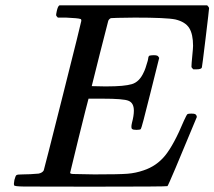

<svg xmlns="http://www.w3.org/2000/svg" viewBox="-20 -700 804 720"><path d="M698 -450Q698 -460 701 -490Q704 -520 704 -528Q704 -572 689.5 -595Q675 -618 638 -627Q605 -634 485 -634Q400 -633 396 -632Q389 -629 386 -622Q385 -619 354.5 -499Q324 -379 324 -377Q347 -376 372 -376H381Q446 -376 474.5 -384.5Q503 -393 519 -429Q525 -440 534 -472Q535 -475 535.5 -479.5Q536 -484 536.5 -485.5Q537 -487 538 -489Q539 -491 541.5 -491.5Q544 -492 547.5 -492.5Q551 -493 557 -493Q562 -493 565 -492.5Q568 -492 570 -491Q572 -490 572.5 -489.5Q573 -489 574.5 -486.5Q576 -484 577 -483L544 -351Q511 -218 508 -216Q505 -213 492 -213Q479 -213 476 -216Q470 -219 475 -240Q482 -266 482 -285Q482 -314 462 -322Q444 -330 364 -330H312Q306 -309 274.5 -181.5Q243 -54 243 -52Q243 -48 254.5 -47.5Q266 -47 334 -46Q428 -46 458.5 -48.5Q489 -51 518 -61Q567 -77 599.5 -117Q632 -157 670 -248Q680 -270 683 -272Q686 -274 697.5 -274Q709 -274 712 -272Q718 -268 718 -261Q613 -7 608 -2Q605 0 322 0Q106 0 70 -0.5Q34 -1 33 -5V-6Q31 -9 34 -25Q38 -41 42 -43.5Q46 -46 65 -46Q92 -46 125 -49Q139 -52 144 -61Q146 -66 215.5 -342Q285 -618 285 -622Q285 -629 281 -629Q273 -632 228 -634H197Q191 -640 190.5 -642.5Q190 -645 193 -659Q197 -677 203 -680H757Q764 -673 764 -669Q764 -664 751 -556.5Q738 -449 737 -447Q735 -440 717 -440H705Q698 -446 698 -450Z"/></svg>

Font: KaTeX_Math
Style: Italic
Weight: 400
Version: Version 3699957226